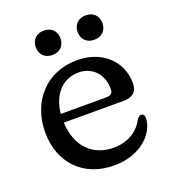

<svg xmlns="http://www.w3.org/2000/svg" viewBox="-124 -741 744 843"><g transform="rotate(-20 248.0 -320.0)"><path d="M177 -537C212 -537 234.5 -560.5 234.5 -594C234.5 -628 212 -651 177 -651C141.5 -651 119 -628 119 -594C119 -560 141.5 -537 177 -537ZM372.5 -537C408 -537 430.5 -560.5 430.5 -594C430.5 -628 408 -651 372.5 -651C337.5 -651 314.5 -628 314.5 -594C314.5 -560 337.5 -537 372.5 -537ZM452.5 -157.5C444.5 -158 439.5 -153 431.5 -142.5C410.5 -100.5 362.5 -62.5 291.5 -62.5C195 -62.5 127 -125.5 121.5 -241H400.5C442.5 -241 466 -260.5 466 -300C466 -404 385 -479 269.5 -479C124 -479 30 -371 30 -228.5C30 -87.5 121 11.5 267 11.5C384.5 11.5 464.5 -60.5 467.5 -137C467.5 -150 462 -157 452.5 -157.5ZM256.5 -426C321.5 -426 366 -378.5 366 -309.5C366 -290 356 -281.5 334.5 -281.5H122C130.5 -370.5 183.5 -426 256.5 -426Z"/></g></svg>

Font: dr Title
Style: Regular
Weight: 400
Version: Version 1.000;hotconv 1.0.109;makeotfexe 2.5.65596